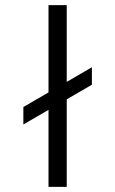

<svg xmlns="http://www.w3.org/2000/svg" viewBox="-20 -728 449 748"><path d="M169 0V-300L71 -243V-311L169 -368V-708H240V-409L338 -466V-398L240 -341V0Z"/></svg>

Font: Outfit Light
Style: Regular
Weight: 300
Designer: Rodrigo Fuenzalida
Foundry: fragTYPE
Version: Version 1.100; ttfautohint (v1.8.4.7-5d5b)